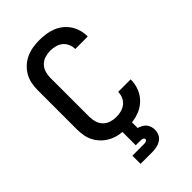

<svg xmlns="http://www.w3.org/2000/svg" viewBox="-281 -842 1162 1162"><g transform="rotate(-45 300.0 -261.5)"><path d="M297 8Q268 8 239.5 3.5Q211 -1 184.5 -13Q158 -25 136.5 -44.5Q115 -64 100.5 -89Q86 -114 80.5 -142.5Q75 -171 75 -200V-535Q75 -564 80.5 -592.5Q86 -621 100.5 -646Q115 -671 136.5 -690.5Q158 -710 184.5 -722Q211 -734 239.5 -738.5Q268 -743 297 -743Q325 -743 352 -739Q379 -735 404.5 -725Q430 -715 452 -697.5Q474 -680 489 -657Q504 -634 511.5 -607.5Q519 -581 519 -553Q519 -553 519 -552.5Q519 -552 519 -551H412Q412 -552 412 -552Q412 -552 412 -552Q412 -574 403 -594Q394 -614 377.5 -627Q361 -640 340 -645.5Q319 -651 297 -651Q274 -651 251.5 -644Q229 -637 212.5 -620.5Q196 -604 189 -581Q182 -558 182 -535V-200Q182 -177 189 -154Q196 -131 212.5 -114.5Q229 -98 251.5 -91Q274 -84 297 -84Q319 -84 340 -89.5Q361 -95 377.5 -108Q394 -121 403 -141Q412 -161 412 -183Q412 -183 412 -183Q412 -183 412 -184H519Q519 -183 519 -182.5Q519 -182 519 -182Q519 -154 511.5 -127.5Q504 -101 489 -78Q474 -55 452 -37.5Q430 -20 404.5 -10Q379 0 352 4Q325 8 297 8ZM200 220V150H300Q304 150 308.5 149.5Q313 149 317 147.5Q321 146 324 142.5Q327 139 327 135Q327 131 324 127.5Q321 124 317 122.5Q313 121 308.5 120.5Q304 120 300 120H259V0H341V54Q354 58 367 64.5Q380 71 389.5 82Q399 93 403.5 107Q408 121 408 135Q408 155 399.5 173Q391 191 374.5 201.5Q358 212 338.5 216Q319 220 300 220Z"/></g></svg>

Font: Iosevka Custom SmBdEx
Style: Regular
Weight: 600
Width: 7
Monospace: yes
Designer: Belleve Invis
Foundry: Belleve Invis
Version: Version 11.2.4; ttfautohint (v1.8.4)